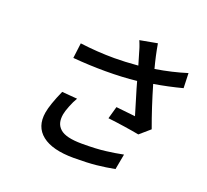

<svg xmlns="http://www.w3.org/2000/svg" viewBox="-135 -933 1227 1139"><g transform="rotate(20 478.0 -363.0)"><path d="M240.1 -302.9 337 -295.1Q322.1 -271 308.1 -235.4Q294 -199.9 290.5 -179Q285.5 -148.8 291.5 -126.4Q297.6 -104 316.1 -87.4Q334.5 -70.7 369.3 -62.3Q404.1 -54 454.9 -54Q501.1 -54 537.5 -55.8Q573.9 -57.5 607.8 -62Q641.7 -66.4 658.2 -69.1Q674.7 -71.7 712 -78.8L693.9 19.2Q638.1 29.8 580.4 35.9Q522.7 41.9 437.9 41.9Q302.6 41.9 237.7 -9.4Q172.9 -60.7 188.6 -154.1Q197.4 -207 240.1 -302.9ZM906.2 -664.1 909.4 -570Q821.7 -546.9 731.2 -532Q769.9 -398.8 815 -275.9L750.7 -220.2Q717 -226.9 657.8 -235.8Q598.7 -244.7 551.5 -250L573.5 -328.1Q656.2 -318.9 695.3 -315Q688.9 -338.1 666.9 -409.6Q644.9 -481.2 635.7 -516Q546.9 -506 438.9 -506Q337.7 -506 233.3 -514.9L245.4 -611.2Q354.8 -596.9 462.7 -596.9Q525.9 -596.9 611.2 -604L593.8 -663Q592.7 -666.5 590 -675.8Q587.4 -685 586.5 -687.9Q585.6 -690.7 583.5 -698Q581.3 -705.3 580.3 -708.3Q579.2 -711.3 577.1 -717.3Q574.9 -723.4 573.3 -727.5Q571.7 -731.5 569.6 -736.9Q567.5 -742.2 565 -747.9L675.1 -768.1Q688.2 -691.8 708.1 -617.9Q814.6 -635.3 906.2 -664.1Z"/></g></svg>

Font: Karasuma Gothic
Style: Medium Italic
Weight: 500
Italic angle: 9.39998°
Designer: Rasmus Andersson / Ryoko Nishizuka
Foundry: Genbu
Version: Version 1.00